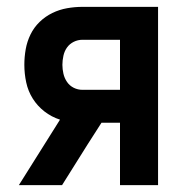

<svg xmlns="http://www.w3.org/2000/svg" viewBox="-20 -540 540 560"><path d="M35 0 155 -191Q130 -199 109.5 -215Q89 -231 75.5 -252.5Q62 -274 56.5 -299.5Q51 -325 51 -351Q51 -374 55 -396.5Q59 -419 69 -439.5Q79 -460 95.5 -476Q112 -492 132.5 -502Q153 -512 175.5 -516Q198 -520 221 -520H441V0H330V-182H276L235 -118L161 0ZM221 -278H330V-424H221Q207 -424 195 -418Q183 -412 175.5 -401.5Q168 -391 165 -377.5Q162 -364 162 -351Q162 -338 165 -325Q168 -312 175.5 -301Q183 -290 195 -284Q207 -278 221 -278Z"/></svg>

Font: Iosevka SS18
Style: Bold
Weight: 700
Monospace: yes
Designer: Belleve Invis
Foundry: Belleve Invis
Version: Version 25.1.1; ttfautohint (v1.8.4)